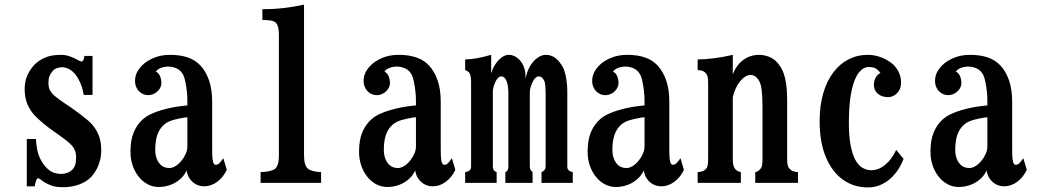

<svg xmlns="http://www.w3.org/2000/svg" viewBox="-20 -800 4540 840"><path d="M247.1 -560.1Q268.6 -560.1 289.3 -552Q310.1 -543.9 320.8 -537.1Q332.5 -530.8 337.9 -530.8Q340.8 -530.8 344.2 -536.1Q347.7 -541.5 349.1 -555.2H384.8V-384.8H346.2Q343.8 -402.3 337.6 -421.1Q331.5 -439.9 320.8 -458Q307.6 -481 289.3 -493.4Q271 -505.9 250 -505.9Q239.3 -505.9 228 -501.5Q216.8 -497.1 210 -488.8Q201.2 -478.5 196.5 -466.8Q191.9 -455.1 191.9 -438Q191.9 -418.5 198.2 -406Q204.6 -393.6 214.8 -383.8Q224.1 -376 239.3 -364.7Q254.4 -353.5 267.1 -345.2L290 -330.1Q298.3 -324.2 310.3 -315.4Q322.3 -306.6 335.7 -296.6Q349.1 -286.6 360.8 -276.6Q372.6 -266.6 379.9 -258.8Q399.4 -237.8 411.1 -210.2Q422.9 -182.6 422.9 -142.1Q422.9 -107.9 410.9 -77.6Q398.9 -47.4 378.9 -25.9Q357.9 -4.4 325.9 7.3Q293.9 19 254.9 19Q224.1 19 203.9 11.5Q183.6 3.9 168 -6.8Q160.2 -13.2 155.3 -16.6Q150.4 -20 146 -20Q141.6 -20 137.9 -9.5Q134.3 1 131.8 15.1H97.2V-191.9H137.2Q138.2 -167.5 143.3 -142.8Q148.4 -118.2 162.1 -94.2Q174.8 -71.8 195.3 -55.4Q215.8 -39.1 250 -39.1Q261.2 -39.1 273.9 -43.7Q286.6 -48.3 293.9 -55.2Q303.7 -64 308.3 -76.9Q313 -89.8 313 -109.9Q313 -130.4 307.4 -143.3Q301.8 -156.2 292 -166Q280.8 -177.2 264.4 -189.9Q248 -202.6 236.8 -210L213.9 -226.1Q192.4 -241.2 169.9 -259.8Q147.5 -278.3 131.8 -294.9Q111.8 -316.4 99.9 -344.2Q87.9 -372.1 87.9 -411.1Q87.9 -442.9 98.9 -468.5Q109.9 -494.1 129.9 -516.1Q147.9 -534.7 175.8 -547.4Q203.6 -560.1 247.1 -560.1Z M724.1 -560.1Q769 -560.1 802.7 -548.3Q836.4 -536.6 858.9 -511.2Q881.8 -485.8 895 -447Q908.2 -408.2 908.2 -356V-147Q908.2 -119.1 909.9 -104.5Q911.6 -89.8 915 -84.5Q918.5 -79.1 923.8 -79.1Q933.1 -79.1 940.2 -86.4Q947.3 -93.8 957 -107.9L972.2 -57.1Q957 -24.4 930.2 -4.6Q903.3 15.1 874 15.1Q852.5 15.1 835.9 5.6Q819.3 -3.9 809.1 -19.8Q798.8 -35.6 796.9 -54.2Q784.7 -29.3 764.6 -13.2Q744.6 2.9 721.4 10.5Q698.2 18.1 674.8 18.1Q648.4 18.1 626 6.1Q603.5 -5.9 586.7 -27.1Q569.8 -48.3 560.3 -76.2Q550.8 -104 550.8 -136.2Q550.8 -188.5 565.7 -222.9Q580.6 -257.3 606.9 -279.8Q621.6 -292.5 642.6 -302Q663.6 -311.5 687.3 -318.4Q710.9 -325.2 733.4 -329.6Q755.9 -334 772.9 -335.9L799.8 -338.9V-358.9Q799.8 -380.9 797.1 -403.3Q794.4 -425.8 790.5 -444.1Q786.6 -462.4 782.2 -471.2Q771.5 -492.2 753.2 -500.5Q734.9 -508.8 715.8 -508.8Q699.2 -508.8 683.6 -502.7Q668 -496.6 662.1 -486.8Q674.3 -480.5 680.2 -466.6Q686 -452.6 686 -437Q686 -422.9 677.7 -410.6Q669.4 -398.4 656.2 -391.1Q643.1 -383.8 628.9 -383.8Q611.8 -383.8 598.6 -392.3Q585.4 -400.9 578.1 -415Q570.8 -429.2 570.8 -444.8Q570.8 -465.3 578.4 -481.4Q585.9 -497.6 601.1 -513.2Q619.6 -532.7 651.9 -546.4Q684.1 -560.1 724.1 -560.1ZM784.2 -285.2Q762.2 -281.7 737.3 -274.9Q712.4 -268.1 696.8 -253.9Q678.2 -237.3 668.7 -210.9Q659.2 -184.6 659.2 -144Q659.2 -123 666 -105Q672.9 -86.9 686.5 -75.9Q700.2 -64.9 721.2 -64.9Q734.4 -64.9 748 -73.5Q761.7 -82 773.4 -96.2Q785.2 -110.4 792.5 -127Q799.8 -143.6 799.8 -159.2V-287.1Z M1310.1 -122.1Q1310.1 -97.2 1314.5 -83Q1318.8 -68.8 1327.1 -62Q1334 -56.2 1348.6 -52Q1363.3 -47.9 1384.8 -46.9V0H1120.1V-46.9Q1147 -47.9 1163.3 -52.7Q1179.7 -57.6 1184.1 -62Q1192.4 -70.3 1196.3 -83.5Q1200.2 -96.7 1200.2 -120.1V-649.9Q1200.2 -685.1 1188 -699.2Q1182.1 -706.1 1169.4 -709.2Q1156.7 -712.4 1127.9 -712.9V-759.8Q1178.7 -759.8 1223.6 -765.1Q1268.6 -770.5 1310.1 -779.8Z M1724.1 -560.1Q1769 -560.1 1802.7 -548.3Q1836.4 -536.6 1858.9 -511.2Q1881.8 -485.8 1895 -447Q1908.2 -408.2 1908.2 -356V-147Q1908.2 -119.1 1909.9 -104.5Q1911.6 -89.8 1915 -84.5Q1918.5 -79.1 1923.8 -79.1Q1933.1 -79.1 1940.2 -86.4Q1947.3 -93.8 1957 -107.9L1972.2 -57.1Q1957 -24.4 1930.2 -4.6Q1903.3 15.1 1874 15.1Q1852.5 15.1 1835.9 5.6Q1819.3 -3.9 1809.1 -19.8Q1798.8 -35.6 1796.9 -54.2Q1784.7 -29.3 1764.6 -13.2Q1744.6 2.9 1721.4 10.5Q1698.2 18.1 1674.8 18.1Q1648.4 18.1 1626 6.1Q1603.5 -5.9 1586.7 -27.1Q1569.8 -48.3 1560.3 -76.2Q1550.8 -104 1550.8 -136.2Q1550.8 -188.5 1565.7 -222.9Q1580.6 -257.3 1606.9 -279.8Q1621.6 -292.5 1642.6 -302Q1663.6 -311.5 1687.3 -318.4Q1710.9 -325.2 1733.4 -329.6Q1755.9 -334 1772.9 -335.9L1799.8 -338.9V-358.9Q1799.8 -380.9 1797.1 -403.3Q1794.4 -425.8 1790.5 -444.1Q1786.6 -462.4 1782.2 -471.2Q1771.5 -492.2 1753.2 -500.5Q1734.9 -508.8 1715.8 -508.8Q1699.2 -508.8 1683.6 -502.7Q1668 -496.6 1662.1 -486.8Q1674.3 -480.5 1680.2 -466.6Q1686 -452.6 1686 -437Q1686 -422.9 1677.7 -410.6Q1669.4 -398.4 1656.2 -391.1Q1643.1 -383.8 1628.9 -383.8Q1611.8 -383.8 1598.6 -392.3Q1585.4 -400.9 1578.1 -415Q1570.8 -429.2 1570.8 -444.8Q1570.8 -465.3 1578.4 -481.4Q1585.9 -497.6 1601.1 -513.2Q1619.6 -532.7 1651.9 -546.4Q1684.1 -560.1 1724.1 -560.1ZM1784.2 -285.2Q1762.2 -281.7 1737.3 -274.9Q1712.4 -268.1 1696.8 -253.9Q1678.2 -237.3 1668.7 -210.9Q1659.2 -184.6 1659.2 -144Q1659.2 -123 1666 -105Q1672.9 -86.9 1686.5 -75.9Q1700.2 -64.9 1721.2 -64.9Q1734.4 -64.9 1748 -73.5Q1761.7 -82 1773.4 -96.2Q1785.2 -110.4 1792.5 -127Q1799.8 -143.6 1799.8 -159.2V-287.1Z M2128.9 -478Q2134.8 -500.5 2147.2 -519Q2159.7 -537.6 2175 -548.8Q2190.4 -560.1 2205.1 -560.1Q2220.2 -560.1 2232.7 -553.5Q2245.1 -546.9 2252.9 -538.1Q2265.6 -524.4 2272.5 -505.6Q2279.3 -486.8 2279.8 -456.1Q2285.6 -488.8 2299.8 -512Q2314 -535.2 2332.3 -547.6Q2350.6 -560.1 2368.2 -560.1Q2386.2 -560.1 2402.8 -550.8Q2419.4 -541.5 2436 -517.1Q2445.3 -503.9 2450.9 -484.6Q2456.5 -465.3 2459.2 -443.8Q2461.9 -422.4 2461.9 -401.9V-71.8Q2461.9 -61 2467.8 -55.2Q2471.2 -51.8 2475.6 -50Q2480 -48.3 2485.8 -46.9V0H2349.1V-46.9Q2359.9 -51.8 2362.8 -57.1Q2364.7 -60.1 2366 -63.7Q2367.2 -67.4 2367.2 -71.8V-391.1Q2367.2 -406.7 2366 -423.1Q2364.7 -439.5 2360.8 -446.8Q2357.4 -455.1 2351.1 -460.4Q2344.7 -465.8 2336.9 -465.8Q2329.1 -465.8 2322 -458.7Q2314.9 -451.7 2309.6 -440.4Q2304.2 -429.2 2301 -417.2Q2297.9 -405.3 2297.9 -395V-71.8Q2297.9 -64 2300.8 -58.1Q2304.2 -51.3 2310.1 -46.9V0H2190.9V-46.9Q2198.2 -49.8 2201.2 -56.2Q2204.1 -62 2204.1 -71.8V-394Q2204.1 -403.8 2202.4 -419.2Q2200.7 -434.6 2196.8 -443.8Q2188.5 -465.8 2172.9 -465.8Q2165.5 -465.8 2158.7 -458.7Q2151.9 -451.7 2147 -441.2Q2142.1 -430.7 2139.2 -419.4Q2136.2 -408.2 2136.2 -399.9V-71.8Q2136.2 -61.5 2140.1 -56.2Q2144.5 -49.8 2152.8 -46.9V0H2015.1V-46.9Q2022.5 -48.3 2027.1 -50Q2031.7 -51.8 2035.2 -55.2Q2041 -61 2041 -71.8V-441.9Q2041 -455.6 2039.1 -465.3Q2037.1 -475.1 2034.2 -480Q2030.8 -485.4 2025.9 -488.3Q2021 -491.2 2015.1 -493.2V-540Q2059.1 -540 2128.9 -560.1Z M2724.1 -560.1Q2769 -560.1 2802.7 -548.3Q2836.4 -536.6 2858.9 -511.2Q2881.8 -485.8 2895 -447Q2908.2 -408.2 2908.2 -356V-147Q2908.2 -119.1 2909.9 -104.5Q2911.6 -89.8 2915 -84.5Q2918.5 -79.1 2923.8 -79.1Q2933.1 -79.1 2940.2 -86.4Q2947.3 -93.8 2957 -107.9L2972.2 -57.1Q2957 -24.4 2930.2 -4.6Q2903.3 15.1 2874 15.1Q2852.5 15.1 2835.9 5.6Q2819.3 -3.9 2809.1 -19.8Q2798.8 -35.6 2796.9 -54.2Q2784.7 -29.3 2764.6 -13.2Q2744.6 2.9 2721.4 10.5Q2698.2 18.1 2674.8 18.1Q2648.4 18.1 2626 6.1Q2603.5 -5.9 2586.7 -27.1Q2569.8 -48.3 2560.3 -76.2Q2550.8 -104 2550.8 -136.2Q2550.8 -188.5 2565.7 -222.9Q2580.6 -257.3 2606.9 -279.8Q2621.6 -292.5 2642.6 -302Q2663.6 -311.5 2687.3 -318.4Q2710.9 -325.2 2733.4 -329.6Q2755.9 -334 2772.9 -335.9L2799.8 -338.9V-358.9Q2799.8 -380.9 2797.1 -403.3Q2794.4 -425.8 2790.5 -444.1Q2786.6 -462.4 2782.2 -471.2Q2771.5 -492.2 2753.2 -500.5Q2734.9 -508.8 2715.8 -508.8Q2699.2 -508.8 2683.6 -502.7Q2668 -496.6 2662.1 -486.8Q2674.3 -480.5 2680.2 -466.6Q2686 -452.6 2686 -437Q2686 -422.9 2677.7 -410.6Q2669.4 -398.4 2656.2 -391.1Q2643.1 -383.8 2628.9 -383.8Q2611.8 -383.8 2598.6 -392.3Q2585.4 -400.9 2578.1 -415Q2570.8 -429.2 2570.8 -444.8Q2570.8 -465.3 2578.4 -481.4Q2585.9 -497.6 2601.1 -513.2Q2619.6 -532.7 2651.9 -546.4Q2684.1 -560.1 2724.1 -560.1ZM2784.2 -285.2Q2762.2 -281.7 2737.3 -274.9Q2712.4 -268.1 2696.8 -253.9Q2678.2 -237.3 2668.7 -210.9Q2659.2 -184.6 2659.2 -144Q2659.2 -123 2666 -105Q2672.9 -86.9 2686.5 -75.9Q2700.2 -64.9 2721.2 -64.9Q2734.4 -64.9 2748 -73.5Q2761.7 -82 2773.4 -96.2Q2785.2 -110.4 2792.5 -127Q2799.8 -143.6 2799.8 -159.2V-287.1Z M3186 -475.1Q3201.2 -514.6 3231.4 -537.4Q3261.7 -560.1 3301.8 -560.1Q3325.2 -560.1 3350.3 -549.1Q3375.5 -538.1 3394 -508.8Q3409.2 -485.8 3416.5 -450Q3423.8 -414.1 3423.8 -358.9V-105Q3423.8 -84 3426.5 -75.4Q3429.2 -66.9 3436 -60.1Q3441.9 -53.7 3451.2 -50.8Q3460.4 -47.9 3471.2 -46.9V0H3284.2V-46.9Q3290 -48.3 3294.7 -50.8Q3299.3 -53.2 3306.2 -60.1Q3312 -65.9 3314 -75.4Q3315.9 -85 3315.9 -106V-332Q3315.9 -378.4 3312.3 -406.7Q3308.6 -435.1 3298.8 -450.2Q3284.2 -472.2 3263.2 -472.2Q3249 -472.2 3233.6 -460Q3218.3 -447.8 3205.6 -426Q3192.9 -404.3 3186 -375V-106Q3186 -84.5 3189 -75.2Q3191.9 -65.9 3196.8 -60.1Q3200.7 -55.7 3207 -52Q3213.4 -48.3 3221.2 -46.9V0H3032.2V-46.9Q3043.5 -47.9 3052.5 -50.5Q3061.5 -53.2 3067.9 -60.1Q3073.2 -65.4 3075.7 -74.7Q3078.1 -84 3078.1 -106.9V-438Q3078.1 -457.5 3075 -467Q3071.8 -476.6 3067.9 -480Q3061.5 -486.8 3053.2 -490Q3044.9 -493.2 3032.2 -493.2V-540Q3064 -540 3104.2 -545.2Q3144.5 -550.3 3186 -560.1Z M3776.9 -560.1Q3801.3 -560.1 3824.5 -552.7Q3847.7 -545.4 3866.9 -533.4Q3886.2 -521.5 3897 -507.8Q3910.6 -491.2 3916.7 -472.7Q3922.9 -454.1 3921.9 -434.1Q3921.4 -416.5 3913.1 -403.3Q3904.8 -390.1 3892.1 -382.6Q3879.4 -375 3865.2 -375Q3838.4 -375 3820.8 -389.6Q3803.2 -404.3 3803.2 -429.2Q3803.2 -444.8 3810.5 -459.2Q3817.9 -473.6 3832 -481Q3822.8 -493.2 3812 -500Q3801.3 -506.8 3780.8 -506.8Q3756.8 -506.8 3737.3 -482.2Q3717.8 -457.5 3706.1 -405.3Q3694.3 -353 3693.8 -270Q3693.4 -205.1 3701.7 -163.1Q3710 -121.1 3723.9 -97.4Q3737.8 -73.7 3755.6 -64.5Q3773.4 -55.2 3792 -55.2Q3823.7 -55.2 3852.5 -78.9Q3881.3 -102.5 3900.9 -144L3933.1 -105Q3924.3 -81.5 3910.2 -59.3Q3896 -37.1 3876.2 -19.3Q3856.4 -1.5 3831.5 9.3Q3806.6 20 3776.9 20Q3715.8 20 3668.2 -13.7Q3620.6 -47.4 3593.3 -112.3Q3565.9 -177.2 3565.9 -270Q3565.9 -337.9 3581.5 -391.6Q3597.2 -445.3 3625.5 -482.9Q3653.8 -520.5 3692.4 -540.3Q3731 -560.1 3776.9 -560.1Z M4224.1 -560.1Q4269 -560.1 4302.7 -548.3Q4336.4 -536.6 4358.9 -511.2Q4381.8 -485.8 4395 -447Q4408.2 -408.2 4408.2 -356V-147Q4408.2 -119.1 4409.9 -104.5Q4411.6 -89.8 4415 -84.5Q4418.5 -79.1 4423.8 -79.1Q4433.1 -79.1 4440.2 -86.4Q4447.3 -93.8 4457 -107.9L4472.2 -57.1Q4457 -24.4 4430.2 -4.6Q4403.3 15.1 4374 15.1Q4352.5 15.1 4335.9 5.6Q4319.3 -3.9 4309.1 -19.8Q4298.8 -35.6 4296.9 -54.2Q4284.7 -29.3 4264.6 -13.2Q4244.6 2.9 4221.4 10.5Q4198.2 18.1 4174.8 18.1Q4148.4 18.1 4126 6.1Q4103.5 -5.9 4086.7 -27.1Q4069.8 -48.3 4060.3 -76.2Q4050.8 -104 4050.8 -136.2Q4050.8 -188.5 4065.7 -222.9Q4080.6 -257.3 4106.9 -279.8Q4121.6 -292.5 4142.6 -302Q4163.6 -311.5 4187.3 -318.4Q4210.9 -325.2 4233.4 -329.6Q4255.9 -334 4272.9 -335.9L4299.8 -338.9V-358.9Q4299.8 -380.9 4297.1 -403.3Q4294.4 -425.8 4290.5 -444.1Q4286.6 -462.4 4282.2 -471.2Q4271.5 -492.2 4253.2 -500.5Q4234.9 -508.8 4215.8 -508.8Q4199.2 -508.8 4183.6 -502.7Q4168 -496.6 4162.1 -486.8Q4174.3 -480.5 4180.2 -466.6Q4186 -452.6 4186 -437Q4186 -422.9 4177.7 -410.6Q4169.4 -398.4 4156.2 -391.1Q4143.1 -383.8 4128.9 -383.8Q4111.8 -383.8 4098.6 -392.3Q4085.4 -400.9 4078.1 -415Q4070.8 -429.2 4070.8 -444.8Q4070.8 -465.3 4078.4 -481.4Q4085.9 -497.6 4101.1 -513.2Q4119.6 -532.7 4151.9 -546.4Q4184.1 -560.1 4224.1 -560.1ZM4284.2 -285.2Q4262.2 -281.7 4237.3 -274.9Q4212.4 -268.1 4196.8 -253.9Q4178.2 -237.3 4168.7 -210.9Q4159.2 -184.6 4159.2 -144Q4159.2 -123 4166 -105Q4172.9 -86.9 4186.5 -75.9Q4200.2 -64.9 4221.2 -64.9Q4234.4 -64.9 4248 -73.5Q4261.7 -82 4273.4 -96.2Q4285.2 -110.4 4292.5 -127Q4299.8 -143.6 4299.8 -159.2V-287.1Z"/></svg>

Font: BIZ UDMincho
Style: Bold
Weight: 700
Monospace: yes
Designer: TypeBank Co., Ltd.
Foundry: Morisawa Inc.
Version: Version 1.06